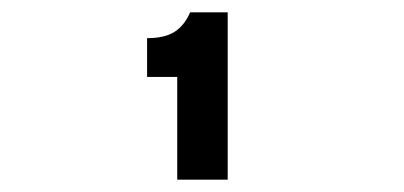

<svg xmlns="http://www.w3.org/2000/svg" viewBox="-20 -893 656 312"><path d="M268 -768H219V-831Q248 -831 264 -841.5Q280 -852 289 -873H350V-601H268Z"/></svg>

Font: Overpass Mono Light
Style: Bold
Weight: 600
Monospace: yes
Designer: Delve Withrington, Dave Bailey
Foundry: Delve Fonts
Version: Version 1.000;DELV;Overpass